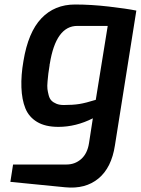

<svg xmlns="http://www.w3.org/2000/svg" viewBox="-20 -559 625 852"><path d="M26 248 38 171H275Q313 171 340.5 146.5Q368 122 375 76L392 -34Q317 4 239 4Q181 4 144.5 -18Q108 -40 92.5 -78.5Q77 -117 75 -171Q73 -225 84 -288Q105 -416 163.5 -477.5Q222 -539 313 -539Q384 -539 462 -530Q540 -521 585 -512L490 86Q475 185 417 233Q359 281 269 272ZM201 -276Q200 -274 200 -269Q196 -245 194.5 -232.5Q193 -220 191 -198Q189 -176 190.5 -164Q192 -152 196 -136.5Q200 -121 208.5 -112.5Q217 -104 230.5 -98.5Q244 -93 263 -93Q304 -93 332 -97.5Q360 -102 405 -116L458 -444H323Q228 -444 201 -276Z"/></svg>

Font: Exo
Style: DemiBoldItalic
Weight: 600
Designer: Natanael Gama
Version: Version 1